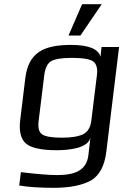

<svg xmlns="http://www.w3.org/2000/svg" viewBox="-20 -709 609 919"><path d="M101 -334 77 -137C70 -83 79 -45 103 -23C128 -1 177 10 252 10C312 10 404 0 413 -52L403 34C394 109 335 129 253 129C213 129 155 124 80 115L72 179C114 186 169 190 238 190C314 190 373 178 415 155C456 131 481 85 489 16L550 -484H466L461 -437C451 -475 404 -494 320 -494C189 -494 116 -458 101 -334ZM417 -131C413 -99 400 -78 379 -67C357 -56 323 -50 278 -50C229 -50 197 -55 182 -66C166 -76 161 -98 165 -131L192 -350C196 -382 206 -404 223 -415C240 -426 273 -432 323 -432C376 -432 411 -426 426 -415C442 -403 448 -381 444 -350ZM467 -689H373L308 -539H365Z"/></svg>

Font: Gamestation Text
Style: Italic
Weight: 400
Designer: Jonas Hecksher
Foundry: Jonas Hecksher, Playtypeª, e-types AS
Version: Version 1.003